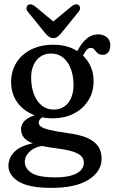

<svg xmlns="http://www.w3.org/2000/svg" viewBox="-20 -652 536 898"><path d="M295 -29.6Q241.6 -37.3 212.7 -44.3Q183.7 -51.2 172.5 -59.3Q161.2 -67.4 161.2 -77.9Q161.2 -87.3 168.6 -95.8Q175.9 -104.2 189.5 -113.2L173.4 -119.2Q136.8 -113.7 116 -102.1Q95.2 -90.5 86.8 -76.4Q78.4 -62.4 78.4 -49.6Q78.4 -26.2 91.2 -9Q104.1 8.1 140.2 20.6Q176.4 33 245.9 42.2Q294.7 48.2 322.3 57.5Q349.9 66.7 361.1 79.2Q372.3 91.6 372.3 108.6Q372.3 129.6 357.5 145.1Q342.6 160.6 313 169Q283.3 177.5 238.7 177.5Q158.6 177.5 127.3 156.6Q96 135.8 96 104.4Q96 77.3 121 55Q146 32.7 193.9 28.5L179 10.9Q91.5 20.7 55.4 50.9Q19.4 81 19.4 123.8Q19.4 168.1 67.7 197.4Q116 226.7 220.3 226.7Q334.4 226.7 394.8 188.2Q455.2 149.7 455.2 90.2Q455.2 56.6 439.3 32.7Q423.4 8.8 388.2 -6.8Q353 -22.3 295 -29.6ZM323.3 -380.5 355.7 -370.2Q370.8 -397.6 380.8 -412.9Q390.7 -428.2 405.3 -428.2Q413.1 -428.2 418.3 -423.3Q423.5 -418.3 428.3 -411.9Q433.1 -405.4 440.5 -400.5Q447.9 -395.5 460 -395.5Q477 -395.5 486.5 -407.7Q495.9 -419.9 495.9 -440.7Q495.9 -464.1 479.5 -477.7Q463.1 -491.3 439.1 -491.3Q410.4 -491.3 386.4 -472.1Q362.4 -452.8 342.4 -414.7ZM417.8 -272.6Q417.8 -320.5 394.5 -359.1Q371.1 -397.7 328.9 -420.3Q286.6 -442.8 229.4 -442.8Q171 -442.8 126.4 -420.8Q81.8 -398.8 56.9 -359.4Q32 -320 32 -267.7Q32 -218.7 56.2 -180.4Q80.5 -142.1 124.4 -120.4Q168.3 -98.7 227 -98.7Q282.3 -98.7 325.3 -120.8Q368.2 -142.9 393 -182.1Q417.8 -221.3 417.8 -272.6ZM218.8 -401.6Q266.6 -401.6 294.8 -361.2Q323.1 -320.8 323.9 -256.5Q324.3 -204 299.6 -171.8Q274.8 -139.5 230.9 -139.5Q200 -139.5 176.6 -157.6Q153.1 -175.6 139.7 -208.8Q126.2 -242 125.6 -287.7Q125.4 -321.1 136.5 -346.7Q147.5 -372.3 168.6 -386.9Q189.6 -401.6 218.8 -401.6ZM246.4 -537.1 143.5 -622.8Q133.5 -630.3 124.7 -631.5Q115.8 -632.7 109.5 -627.2Q104.5 -622.8 103.7 -614.3Q103 -605.8 110.7 -596.4L189.9 -498.8Q199.5 -487.2 208.3 -480.6Q217 -474 229.8 -474Q241.8 -474 250.3 -480.8Q258.7 -487.5 268 -498.8L347.1 -596.4Q354.7 -605.8 354.3 -614.3Q353.9 -622.8 349 -627.2Q342.7 -632.7 334.2 -631.5Q325.6 -630.3 315.3 -622.8L211.8 -537.1Z"/></svg>

Font: Fraunces 144pt S100 Black
Style: Regular
Weight: 900
Version: Version 1.000